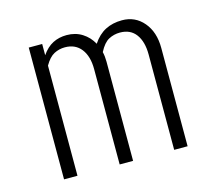

<svg xmlns="http://www.w3.org/2000/svg" viewBox="-78 -583 755 677"><g transform="rotate(-15 300.0 -244.5)"><path d="M77 0V-481H126V-440Q144 -466 166.5 -477.5Q189 -489 217 -489Q249 -489 273.5 -473.5Q298 -458 312 -432Q332 -462 358.5 -475.5Q385 -489 419 -489Q467 -489 497.5 -453Q528 -417 528 -359V0H479V-348Q479 -395 459 -422Q439 -449 401 -449Q379 -449 360 -439Q341 -429 325 -398Q327 -390 328 -381Q329 -372 329 -362V0H280V-348Q280 -395 259 -422Q238 -449 200 -449Q179 -449 160.5 -439.5Q142 -430 126 -402V0Z"/></g></svg>

Font: Red Hat Mono
Style: Regular
Weight: 300
Monospace: yes
Designer: Pentagram, MCKL
Foundry: Pentagram, MCKL
Version: Version 1.023